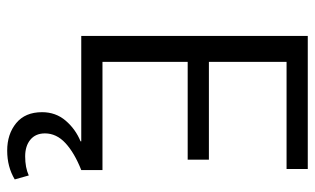

<svg xmlns="http://www.w3.org/2000/svg" viewBox="-191 -479 876 534"><g transform="rotate(90 247.0 -212.0)"><path d="M453 0Q405 19 378 44Q351 69 351 101Q351 127 368.5 141.5Q386 156 415 156Q446 156 468 146L479 185Q444 206 399 206Q353 206 322.5 181Q292 156 292 109Q292 71 315.5 43.5Q339 16 373 2V0H80V-630H450V-571H152V-355H424V-296H152V-59H453Z"/></g></svg>

Font: Mukta Light
Style: Regular
Weight: 300
Designer: Girish Dalvi and Yashodeep Gholap
Foundry: Ek Type
Version: Version 2.538;PS 1.002;hotconv 16.6.51;makeotf.lib2.5.65220;